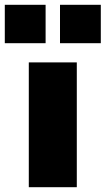

<svg xmlns="http://www.w3.org/2000/svg" viewBox="-37 -780 440 800"><path d="M213 -600V-760H383V-600ZM-17 -600V-760H153V-600ZM83 0V-520H283V0Z"/></svg>

Font: Mplus 1p Black
Style: Regular
Weight: 900
Version: Version 1.061